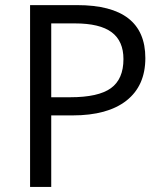

<svg xmlns="http://www.w3.org/2000/svg" viewBox="-20 -734 642 754"><path d="M550.8 -505.9Q550.8 -397.5 476.8 -339.1Q402.8 -280.8 265.1 -280.8H181.2V0H98.1V-713.9H283.2Q550.8 -713.9 550.8 -505.9ZM181.2 -352.1H255.9Q366.2 -352.1 415.5 -387.7Q464.8 -423.3 464.8 -502Q464.8 -572.8 418.5 -607.4Q372.1 -642.1 273.9 -642.1H181.2Z"/></svg>

Font: QFn1     
Style: Regular
Weight: 400
Foundry: Ascender Corporation
Version: Version 1.10